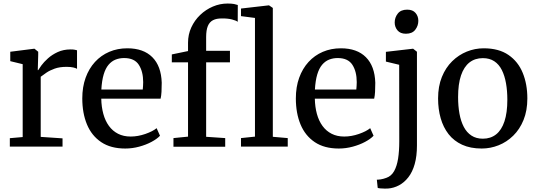

<svg xmlns="http://www.w3.org/2000/svg" viewBox="-20 -850 3110 1113"><path d="M37 0V-49L111.5 -55.5V-478L39.5 -495.5V-550L177.5 -567.5H180L201.5 -550V-532L199 -443.5H201.5Q206 -451.5 220 -470.8Q234 -490 257.8 -511.5Q281.5 -533 314.5 -548.2Q347.5 -563.5 389.5 -563.5Q404 -563.5 412.5 -561.8Q421 -560 426.5 -558.5V-451Q420.5 -455 405.2 -458.8Q390 -462.5 366 -462.5Q325.5 -462.5 297 -452.2Q268.5 -442 249.2 -428.8Q230 -415.5 216 -405V-56.5L342.5 -48V0Z M706 11Q622 11 566.8 -26Q511.5 -63 484.2 -128.5Q457 -194 457 -279.5Q457 -345.5 476.2 -399Q495.5 -452.5 530.5 -490.8Q565.5 -529 613.2 -549.5Q661 -570 718 -570Q811.5 -570 863 -518.5Q914.5 -467 917.5 -370.5Q917.5 -340.5 916.2 -318Q915 -295.5 911 -278H567Q568 -230 579 -189.8Q590 -149.5 611.5 -120Q633 -90.5 664.5 -74.5Q696 -58.5 737.5 -58.5Q779.5 -58.5 822.5 -73.5Q865.5 -88.5 888 -107L907.5 -63Q890 -44.5 858.2 -27.5Q826.5 -10.5 786.8 0.2Q747 11 706 11ZM567.5 -331H807.5Q808.5 -339.5 809.2 -352Q810 -364.5 810 -374Q810 -435 784.8 -474.2Q759.5 -513.5 699.5 -513.5Q673 -513.5 650 -504.5Q627 -495.5 609.2 -474.5Q591.5 -453.5 581 -418.2Q570.5 -383 567.5 -331Z M985.5 0.5V-49.5L1070 -58V-488.5H976V-534.5L1070 -554V-602.5Q1070 -650 1089 -691.2Q1108 -732.5 1140.5 -763.5Q1173 -794.5 1214 -812Q1255 -829.5 1299 -829.5Q1323.5 -829.5 1336.8 -826.8Q1350 -824 1358.5 -821L1358 -723.5Q1349 -731 1324.8 -737.2Q1300.5 -743.5 1267 -743Q1235 -743.5 1214.8 -733Q1194.5 -722.5 1184.8 -699Q1175 -675.5 1175 -635V-555.5H1313V-488.5H1175V-57L1285.5 -49.5V0.5ZM1458 -58V-746L1377 -756.5V-800.5L1538 -819H1539.5L1561.5 -804V-57L1648 -49.5V0H1377V-49.5Z M1944 11Q1860 11 1804.8 -26Q1749.5 -63 1722.2 -128.5Q1695 -194 1695 -279.5Q1695 -345.5 1714.2 -399Q1733.5 -452.5 1768.5 -490.8Q1803.5 -529 1851.2 -549.5Q1899 -570 1956 -570Q2049.5 -570 2101 -518.5Q2152.5 -467 2155.5 -370.5Q2155.5 -340.5 2154.2 -318Q2153 -295.5 2149 -278H1805Q1806 -230 1817 -189.8Q1828 -149.5 1849.5 -120Q1871 -90.5 1902.5 -74.5Q1934 -58.5 1975.5 -58.5Q2017.5 -58.5 2060.5 -73.5Q2103.5 -88.5 2126 -107L2145.5 -63Q2128 -44.5 2096.2 -27.5Q2064.5 -10.5 2024.8 0.2Q1985 11 1944 11ZM1805.5 -331H2045.5Q2046.5 -339.5 2047.2 -352Q2048 -364.5 2048 -374Q2048 -435 2022.8 -474.2Q1997.5 -513.5 1937.5 -513.5Q1911 -513.5 1888 -504.5Q1865 -495.5 1847.2 -474.5Q1829.5 -453.5 1819 -418.2Q1808.5 -383 1805.5 -331Z M2228 243Q2221 243.5 2208.2 243.2Q2195.5 243 2184.2 242Q2173 241 2169.5 239L2164.5 191.5Q2171.5 192 2186.8 189.8Q2202 187.5 2219.5 181Q2248.5 171 2264.8 141.8Q2281 112.5 2287.8 68.8Q2294.5 25 2294.5 -30L2294 -474.5L2217 -493V-549.5L2373 -567.5H2375L2397 -550V-7Q2397 55 2384 101Q2371 147 2347.2 177.5Q2323.5 208 2293 224.2Q2262.5 240.5 2228 243ZM2332.5 -654.5Q2300.5 -654.5 2284.2 -674Q2268 -693.5 2268 -719.5Q2268 -748.5 2285.8 -771.2Q2303.5 -794 2340 -794H2341Q2372.5 -794 2388.8 -775Q2405 -756 2405 -729.5Q2405 -700.5 2387.2 -677.5Q2369.5 -654.5 2333.5 -654.5Z M2519.5 -279.5Q2519.5 -349.5 2541.5 -403.8Q2563.5 -458 2601.2 -495Q2639 -532 2686.2 -551Q2733.5 -570 2784 -570Q2871.5 -570 2927.5 -531.5Q2983.5 -493 3010.2 -427.5Q3037 -362 3037 -279.5Q3037 -209 3015 -154.8Q2993 -100.5 2955.2 -63.5Q2917.5 -26.5 2870.2 -7.8Q2823 11 2772.5 11Q2707 11 2659 -11Q2611 -33 2580.2 -72.5Q2549.5 -112 2534.5 -164.8Q2519.5 -217.5 2519.5 -279.5ZM2779 -46Q2824 -46 2855.8 -71Q2887.5 -96 2904.2 -146.2Q2921 -196.5 2921 -272Q2921 -323.5 2913.2 -367.5Q2905.5 -411.5 2889 -444.2Q2872.5 -477 2845.2 -495Q2818 -513 2779 -513Q2733.5 -513 2701.5 -488Q2669.5 -463 2652.5 -413Q2635.5 -363 2635.5 -287Q2635.5 -235 2643.5 -191Q2651.5 -147 2668.5 -114.5Q2685.5 -82 2713 -64Q2740.5 -46 2779 -46Z"/></svg>

Font: Merriweather Light 18pt
Style: Regular
Weight: 400
Version: Version 2.100